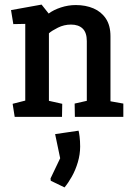

<svg xmlns="http://www.w3.org/2000/svg" viewBox="-20 -509 579 836"><path d="M44 0 35 -57 90 -71V-405L38 -404L28 -465L161 -489L192 -450Q213 -466 245 -476.5Q277 -487 310 -487Q353 -487 387 -472.5Q421 -458 441 -428Q461 -398 461 -351V-68L517 -58V0H306L305 -58L358 -70V-330Q358 -367 340 -384.5Q322 -402 289 -402Q259 -402 232 -388.5Q205 -375 193 -364V-70L251 -57L250 0ZM201 278 200 268 242 180 220 75 322 60Q324 66 326.5 85.5Q329 105 329 129Q329 163 319 197Q309 231 293 259.5Q277 288 261 307Z"/></svg>

Font: Kreon Medium
Style: Regular
Weight: 500
Version: Version 2.002